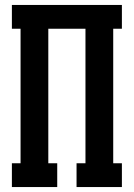

<svg xmlns="http://www.w3.org/2000/svg" viewBox="-20 -755 540 775"><path d="M28 0V-96H63V-639H28V-735H472V-639H437V-96H472V0H289V-96H325V-639H175V-96H211V0Z"/></svg>

Font: Iosevka Curly Slab
Style: Bold
Weight: 700
Monospace: yes
Designer: Belleve Invis
Foundry: Belleve Invis
Version: Version 22.1.2; ttfautohint (v1.8.4)